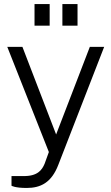

<svg xmlns="http://www.w3.org/2000/svg" viewBox="-20 -762 548 951"><path d="M112 169C181 169 235 143 269 54L496 -530H425L258 -96L91 -530H16L222 -9L201 49C188 80 166 112 93 110H37V158C37 158 54 169 112 169ZM151 -742V-635H226V-742ZM289 -742V-635H364V-742Z"/></svg>

Font: Cheyenne Sans Light
Style: Regular
Weight: 300
Designer: The Public Sans project authors (U.S. Web Design System), Libre Franklin designed by Pablo Impallari and Rodrigo Fuenzal
Foundry: The Cheyenne Sans Project Authors
Version: Version 2.007